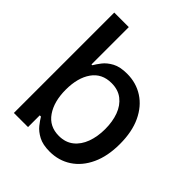

<svg xmlns="http://www.w3.org/2000/svg" viewBox="-205 -851 984 984"><g transform="rotate(45 287.0 -359.0)"><path d="M319.8 10.7Q270.5 10.7 239.3 -5.9Q208 -22.5 189.9 -45.2Q171.9 -67.9 162.1 -85H153.3V0H50.8V-727.5H156.2V-457H162.1Q171.9 -474.1 189.2 -496.6Q206.5 -519 237.5 -535.9Q268.6 -552.7 319.3 -552.7Q385.3 -552.7 437 -519.3Q488.8 -485.8 518.3 -423.1Q547.9 -360.4 547.9 -271.5Q547.9 -183.6 518.6 -120.4Q489.3 -57.1 437.7 -23.2Q386.2 10.7 319.8 10.7ZM296.9 -79.6Q344.2 -79.6 376.2 -105Q408.2 -130.4 424.3 -174.1Q440.4 -217.8 440.4 -272.5Q440.4 -326.7 424.6 -369.6Q408.7 -412.6 376.7 -437.5Q344.7 -462.4 296.9 -462.4Q227.5 -462.4 190.9 -410.4Q154.3 -358.4 154.3 -272.5Q154.3 -186.5 191.2 -133.1Q228 -79.6 296.9 -79.6Z"/></g></svg>

Font: Inter Tight Medium
Style: Regular
Weight: 500
Designer: Rasmus Andersson
Foundry: rsms
Version: Version 3.004; ttfautohint (v1.8.4.7-5d5b)